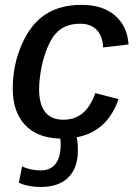

<svg xmlns="http://www.w3.org/2000/svg" viewBox="-20 -558 559 786"><path d="M239.7 -67.9Q286.1 -67.9 318.1 -94.2Q350.1 -120.6 370.1 -176.8L465.3 -152.3Q418.9 -19 293.9 3.9Q296.9 18.1 297.9 31.2Q298.8 44.4 298.8 57.1Q298.8 129.9 259.5 168.7Q220.2 207.5 146 207.5Q121.1 207.5 97.7 202.9Q74.2 198.2 57.1 189.9L70.3 123.5Q86.9 130.9 106.4 135.3Q126 139.6 146 139.6Q187 139.6 207.8 112.3Q228.5 85 228.5 32.2Q228.5 26.4 228 20.5Q227.5 14.6 226.6 9.3Q132.8 7.3 82.5 -46.6Q32.2 -100.6 32.2 -194.3Q32.2 -292 68.8 -375Q105 -459 165.3 -498.5Q225.6 -538.1 314 -538.1Q399.9 -538.1 450.4 -494.9Q501 -451.7 506.3 -376L402.3 -363.8Q399.9 -411.1 375.5 -436Q351.1 -460.9 308.6 -460.9Q252.4 -460.9 218.3 -430.7Q196.8 -411.6 180.4 -377Q164.1 -342.3 152.8 -296.9Q140.1 -238.3 140.1 -192.9Q140.1 -67.9 239.7 -67.9Z"/></svg>

Font: Arimo Medium
Style: Italic
Weight: 500
Italic angle: -12°
Designer: Steve Matteson
Foundry: Monotype Imaging Inc.
Version: Version 1.33